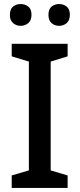

<svg xmlns="http://www.w3.org/2000/svg" viewBox="-20 -931 394 951"><path d="M315 0H38V-62L123 -87V-626L38 -652V-714H315V-652L231 -626V-87L315 -62ZM29 -857Q29 -886 45 -898.5Q61 -911 82 -911Q104 -911 120 -898.5Q136 -886 136 -858Q136 -830 120 -816.5Q104 -803 82 -803Q61 -803 45 -816.5Q29 -830 29 -857ZM220 -857Q220 -886 235.5 -898.5Q251 -911 273 -911Q294 -911 310 -898.5Q326 -886 326 -858Q326 -830 310 -816.5Q294 -803 273 -803Q251 -803 235.5 -816.5Q220 -830 220 -857Z"/></svg>

Font: Noto Sans Cham Medium
Style: Regular
Weight: 500
Version: Version 2.002